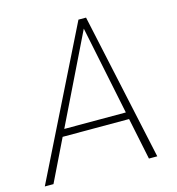

<svg xmlns="http://www.w3.org/2000/svg" viewBox="-108 -787 809 878"><g transform="rotate(-15 296.0 -348.5)"><path d="M-3.5 0H37.5L134 -198H448.5L489.5 0H529L378.5 -697H342.5ZM150.5 -231 355.5 -651 442 -231Z"/></g></svg>

Font: HK Grotesk ExtraLight
Style: Italic
Weight: 200
Italic angle: -16°
Designer: Alfredo Marco Pradil
Foundry: Hanken Design Co.
Version: Version 3.001;FEAKit 1.0